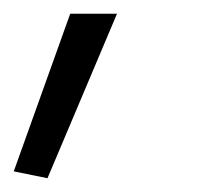

<svg xmlns="http://www.w3.org/2000/svg" viewBox="-23 -104 309 279"><path d="M-3 145 79 -84H147L46 155Z"/></svg>

Font: Plata Sans Light
Style: Italic
Weight: 300
Italic angle: -8°
Designer: Pablo Impallari, Andres Torresi, & Cristiano Sobral
Foundry: Pablo Impallari, Andres Torresi, & Cristiano Sobral
Version: Version 1.00;December 28, 2019;FontCreator 12.0.0.2547 64-bi